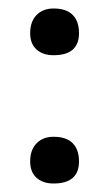

<svg xmlns="http://www.w3.org/2000/svg" viewBox="-20 -423 257 452"><path d="M166 -345Q166 -293 106 -293Q81 -293 66 -306.5Q51 -320 51 -345Q51 -372 66 -387.5Q81 -403 106 -403Q136 -403 151 -388Q166 -373 166 -345ZM166 -43Q166 9 106 9Q81 9 66 -4.5Q51 -18 51 -43Q51 -70 66 -85.5Q81 -101 106 -101Q136 -101 151 -86Q166 -71 166 -43Z"/></svg>

Font: Gupter
Style: Regular
Weight: 400
Designer: Octavio Pardo
Version: Version 1.000